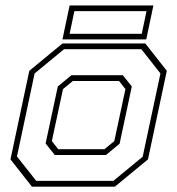

<svg xmlns="http://www.w3.org/2000/svg" viewBox="-20 -704 668 724"><path d="M100.5 0 19.5 -103 90.5 -437 215.5 -540H528L609 -437L538 -103L413 0ZM116.5 -22H407.5L518 -113L585 -427L513 -518.5H221.5L110.5 -427L44 -114ZM186.5 -119.5 152 -163 198 -378 249.5 -420.5H443L477 -378L431 -162L379.5 -119.5ZM199.5 -141.5H374L411 -172L453 -368L429 -398.5H254.5L217.5 -368L175.5 -172ZM215.5 -555.5 242.5 -683.5H558.5L531.5 -555.5ZM242.5 -576.5H514.5L532.5 -662H260.5Z"/></svg>

Font: Tourney ExtraLight
Style: Italic
Weight: 250
Italic angle: -12°
Version: Version 1.015